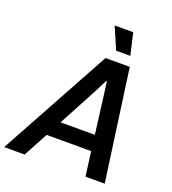

<svg xmlns="http://www.w3.org/2000/svg" viewBox="-200 -1060 1061 1183"><g transform="rotate(20 331.0 -468.5)"><path d="M363 -729H522L623 0H497L476 -160H184L98 0H-36ZM463 -262 432 -506 420 -597H415L370 -509L238 -262ZM347 -937H469L502 -794H409Z"/></g></svg>

Font: Mona Sans SemiBold
Style: Italic
Weight: 600
Italic angle: -11.7°
Designer: Deni Anggara
Foundry: GitHub
Version: Version 2.000